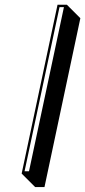

<svg xmlns="http://www.w3.org/2000/svg" viewBox="-20 -718 357 805"><path d="M166.5 66.4H127.4L70.8 9.8L221.2 -698.2H260.3L316.9 -641.6ZM101.6 0 248 -688H229.5L83 0Z"/></svg>

Font: Linux Biolinum Shadow O
Style: Italic
Weight: 400
Italic angle: -12°
Designer: Philipp H. Poll
Foundry: Philipp H. Poll
Version: Version 0.6.2